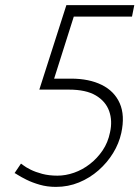

<svg xmlns="http://www.w3.org/2000/svg" viewBox="-20 -720 546 752"><path d="M192 -412 269 -655H497L506 -700H240L134 -369H250Q317 -369 355.5 -346Q394 -323 407.5 -285Q421 -247 411 -202Q403 -162 382 -131Q361 -100 332 -77.5Q303 -55 270 -43.5Q237 -32 205 -32Q172 -32 145.5 -39Q119 -46 100 -55.5Q81 -65 71.5 -72.5Q62 -80 62 -79L37 -42Q37 -43 49.5 -35Q62 -27 84 -16Q106 -5 135.5 3.5Q165 12 199 12Q247 12 289.5 -5.5Q332 -23 366 -53Q400 -83 423 -120.5Q446 -158 455 -199Q470 -268 449 -315.5Q428 -363 378.5 -387.5Q329 -412 258 -412Z"/></svg>

Font: Advent Pro Light
Style: Italic
Weight: 300
Italic angle: -12°
Version: Version 3.000